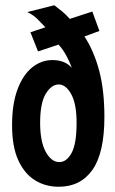

<svg xmlns="http://www.w3.org/2000/svg" viewBox="-20 -698 440 732"><path d="M204 14Q153 14 113 -11Q73 -36 49.5 -87.5Q26 -139 26 -221Q26 -301 46.5 -356.5Q67 -412 102 -440.5Q137 -469 180 -469Q228 -469 254 -439Q245 -464 232 -487.5Q219 -511 203 -528L125 -502L96 -575L153 -594Q137 -611 122 -626Q107 -641 84 -652L187 -678Q204 -665 217.5 -654Q231 -643 246 -626L332 -654L359 -580L302 -559Q338 -504 358 -429Q378 -354 378 -252Q378 -115 332.5 -50.5Q287 14 204 14ZM206 -80Q234 -80 253 -115Q272 -150 272 -230Q272 -302 251.5 -339Q231 -376 204 -376Q176 -376 154.5 -340.5Q133 -305 133 -230Q133 -158 154.5 -119Q176 -80 206 -80Z"/></svg>

Font: Inconsolata Condensed ExtraBold
Style: Regular
Weight: 800
Width: 3
Monospace: yes
Designer: Raph Levien, Cyreal, Brenton Simpson
Foundry: Raph Levien, Cyreal, Google
Version: Version 3.001; ttfautohint (v1.8.2.53-6de2)